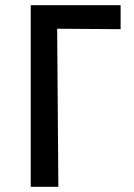

<svg xmlns="http://www.w3.org/2000/svg" viewBox="-20 -717 516 737"><path d="M98 0H204L199 -657L154 -607L443 -605V-697H98Z"/></svg>

Font: Ruda SemiBold
Style: Regular
Weight: 600
Designer: Mariela Monsalve and Angelina Sanchez
Foundry: Mariela Monsalve and Angelina Sanchez
Version: Version 2.001